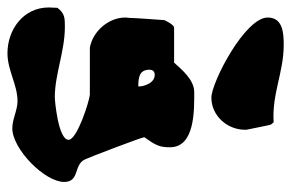

<svg xmlns="http://www.w3.org/2000/svg" viewBox="-154 -594 781 515"><g transform="rotate(90 236.5 -336.5)"><path d="M26 -664C26 -603 200 -513 241 -513C289 -513 327 -555 327 -603V-607C323 -626 314 -673 313 -673L307 -680C231 -675 173 -707 100 -707C68 -707 26 -705 26 -664ZM166 -347C166 -356 171 -361 180 -361C201 -361 211 -334 211 -317C188 -317 166 -319 166 -347ZM-1 -77C-1 -8 59 34 122 34C167 34 207 7 250 7C275 7 298 21 323 21C379 21 467 -66 467 -118C467 -160 422 -143 407 -173C401 -185 348 -324 347 -333C369 -364 374 -374 374 -402C374 -469 275 -467 226 -467C193 -467 165 -433 147 -413H53C46 -413 35 -392 33 -387C32 -373 27 -307 27 -293C27 -292 26 -285 26 -282C26 -238 62 -195 107 -187H233C249 -186 354 -153 354 -130C354 -102 248 -93 240 -93C178 -93 117 -120 51 -120C28 -120 15 -120 0 -100C0 -97 -1 -80 -1 -77Z"/></g></svg>

Font: Charger
Style: Overspray
Weight: 400
Designer: Jasper
Foundry: Cannot Into Space Fonts
Version: Version 0.980